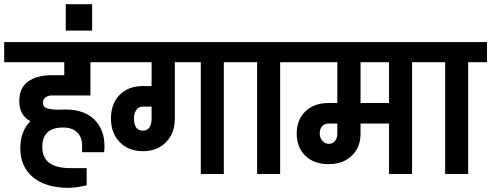

<svg xmlns="http://www.w3.org/2000/svg" viewBox="-30 -831 2346 917"><path d="M175 -340Q175 -319 196.5 -313Q218 -307 251 -307Q261 -308 282 -308Q372 -308 420.5 -260Q469 -212 469 -134Q469 -116 467 -104H362V-136Q362 -177 338 -199.5Q314 -222 271 -222Q172 -222 172 -129Q172 -78 205.5 -53Q239 -28 307 -28H384V54Q334 66 297 66Q188 66 127.5 15.5Q67 -35 67 -124Q67 -204 115 -252Q62 -281 62 -348Q62 -412 104.5 -442Q147 -472 219 -472H277V-534H-10V-630H511V-534H402V-375H216Q200 -375 187.5 -366Q175 -357 175 -340Z M284 -811H410V-685H284Z M1129 -534H1039V0H929V-534H805V-265Q805 -195 763 -152Q721 -109 653 -109Q584 -109 542 -152Q500 -195 500 -265Q500 -336 541.5 -378Q583 -420 653 -420H694V-534H490V-630H1129ZM694 -265V-322H653Q633 -322 621.5 -306.5Q610 -291 610 -265Q610 -207 653 -207Q673 -207 683.5 -222Q694 -237 694 -265Z M1398 -534H1308V0H1198V-534H1109V-630H1398Z M2028 -534H1938V0H1828V-241H1692V-193Q1692 -127 1650 -87Q1608 -47 1540 -47Q1470 -47 1428.5 -87Q1387 -127 1387 -193Q1387 -259 1428.5 -299Q1470 -339 1540 -339H1581V-534H1377V-630H2028ZM1828 -339V-534H1692V-339ZM1581 -241H1540Q1520 -241 1508.5 -228Q1497 -215 1497 -193Q1497 -173 1510 -158.5Q1523 -144 1540 -144Q1559 -144 1570 -157.5Q1581 -171 1581 -193Z M2296 -534H2206V0H2096V-534H2007V-630H2296Z"/></svg>

Font: Pragati Narrow
Style: Bold
Weight: 700
Designer: Hector Gatti, Marcela Romero, Pablo Cosgaya and Nicolas Silva
Foundry: Omnibus-Type
Version: Version 1.010; ttfautohint (v1.3)